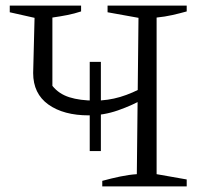

<svg xmlns="http://www.w3.org/2000/svg" viewBox="-20 -669 738 689"><path d="M299 -255Q208 -255 153.5 -294Q99 -333 99 -407L104 -605L15 -625V-649H271V-628Q247 -620 221.5 -615Q196 -610 168 -606V-361Q191 -332 229 -320Q267 -308 321 -308Q367 -308 411 -321Q455 -334 501 -360V-317Q455 -291 403.5 -273Q352 -255 299 -255ZM302 -127V-447H342V-127ZM347 0V-20Q380 -29 411 -35.5Q442 -42 471 -44L477 -605L366 -625V-649H650V-628Q625 -621 598.5 -615Q572 -609 542 -606V-44L650 -25V0Z"/></svg>

Font: Piazzolla 24pt Light
Style: Regular
Weight: 300
Designer: Juan Pablo del Peral
Foundry: Huerta Tipografica
Version: Version 2.005